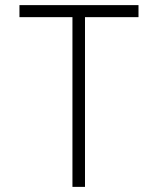

<svg xmlns="http://www.w3.org/2000/svg" viewBox="-20 -730 617 750"><path d="M56 -710V-663H263V0H312V-663H521V-710Z"/></svg>

Font: Sulaf Light
Style: Regular
Weight: 300
Designer: Bandar Raffah (Arabic) and Santiago Orozco (Latin)
Foundry: Caramella and Typemade
Version: Version 1.005;PS 001.005;hotconv 1.0.88;makeotf.lib2.5.64775